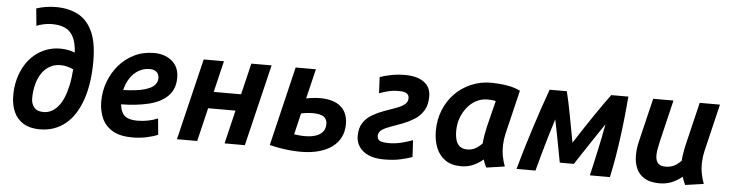

<svg xmlns="http://www.w3.org/2000/svg" viewBox="-47 -996 4682 1230"><g transform="rotate(5 2293.5 -381.0)"><path d="M233.2 13.5Q170.8 13.5 128.8 -11.8Q86.8 -37 66.4 -82.8Q46 -128.5 46 -189Q46 -244 58.9 -292.6Q71.8 -341.2 95.8 -381.9Q119.8 -422.5 153.8 -451.6Q187.8 -480.8 230 -497Q272.2 -513.2 321 -513.2Q344.2 -513.2 368.5 -508.9Q392.8 -504.5 415 -496Q410.8 -562.5 390.4 -599.2Q370 -636 335.5 -650.5Q301 -665 254.5 -665Q228.8 -665 203.8 -659.9Q178.8 -654.8 155 -645.2L144.2 -756.2Q173 -765.5 204.8 -770.8Q236.5 -776 270.5 -776Q350.8 -776 411.1 -745Q471.5 -714 504.9 -642.6Q538.2 -571.2 538.2 -451.2Q538.2 -380.2 529.4 -318.4Q520.5 -256.5 502.8 -204.8Q485 -153 459.4 -112.4Q433.8 -71.8 399.6 -43.8Q365.5 -15.8 324.1 -1.1Q282.8 13.5 233.2 13.5ZM248.5 -99Q274.5 -99 297.6 -110.6Q320.8 -122.2 340.6 -145.4Q360.5 -168.5 375.4 -203.4Q390.2 -238.2 400.1 -284.2Q410 -330.2 414 -388Q395.2 -396.8 375.1 -402.2Q355 -407.8 331.8 -407.8Q293 -407.8 262.4 -390.5Q231.8 -373.2 211 -342.2Q190.2 -311.2 179.4 -269.5Q168.5 -227.8 168.5 -179.5Q168.5 -146.2 187.4 -122.6Q206.2 -99 248.5 -99Z M829 13.5Q749 13.5 701.2 -15.1Q653.5 -43.8 632.2 -92.1Q611 -140.5 611 -199.8Q611 -264 632.9 -324.1Q654.8 -384.2 695.5 -432.4Q736.2 -480.5 793.6 -509Q851 -537.5 922 -537.5Q992 -537.5 1037.4 -499.1Q1082.8 -460.8 1082.8 -393Q1082.8 -319 1038.8 -274.9Q994.8 -230.8 917.1 -211.8Q839.5 -192.8 739.8 -191.5Q739.8 -190.5 739.8 -189.4Q739.8 -188.2 739.8 -187.2Q744 -156 755.6 -135.9Q767.2 -115.8 791.4 -106Q815.5 -96.2 853.8 -96.2Q886.5 -96.2 920.1 -102.8Q953.8 -109.2 983.2 -122.2L993.2 -18Q964 -5.2 921 4.1Q878 13.5 829 13.5ZM745 -284Q835 -287 881.9 -300.9Q928.8 -314.8 945.9 -335.1Q963 -355.5 963 -378Q963 -404.8 946.9 -418.8Q930.8 -432.8 902 -432.8Q863.8 -432.8 831.5 -413.6Q799.2 -394.5 776.9 -360.9Q754.5 -327.2 745 -284Z M1115.2 0 1241.5 -524H1371.8L1323.5 -322.5H1499.5L1548 -524H1678.2L1552 0H1421.5L1473 -215.2H1297L1245.5 0Z M1911.5 11Q1879 11 1845.5 8Q1812 5 1778.2 -0.8Q1744.5 -6.5 1711 -15L1832.8 -524H1963L1917 -332.5Q1931.2 -335.5 1946.4 -337.5Q1961.5 -339.5 1976.9 -340.9Q1992.2 -342.2 2005.2 -342.2Q2092.8 -342.2 2139 -303.2Q2185.2 -264.2 2185.2 -190Q2185.2 -143.5 2166.9 -106.2Q2148.5 -69 2113.2 -43Q2078 -17 2027.4 -3Q1976.8 11 1911.5 11ZM1930 -91.2Q1971.2 -91.2 2000.5 -101.4Q2029.8 -111.5 2045.1 -131.4Q2060.5 -151.2 2060.5 -180Q2060.5 -211.2 2038.4 -226.8Q2016.2 -242.2 1969 -242.2Q1947.8 -242.2 1926.8 -239.6Q1905.8 -237 1893 -233.5L1860.5 -96.8Q1874.5 -94.8 1891.9 -93Q1909.2 -91.2 1930 -91.2Z M2447.5 13.5Q2388.5 13.5 2348.2 -4.1Q2308 -21.8 2287.4 -52.5Q2266.8 -83.2 2266.8 -121Q2266.8 -174 2289 -207.1Q2311.2 -240.2 2346.4 -260.6Q2381.5 -281 2418.8 -294.5Q2457 -308.5 2491.8 -320.6Q2526.5 -332.8 2548.5 -348.8Q2570.5 -364.8 2570.5 -391.5Q2570.5 -410.8 2555.8 -421.1Q2541 -431.5 2503.8 -431.5Q2467 -431.5 2437.4 -424Q2407.8 -416.5 2379.2 -406.2L2374.2 -509.8Q2403.2 -520.8 2446.4 -529.1Q2489.5 -537.5 2534.8 -537.5Q2613.2 -537.5 2657.4 -505.5Q2701.5 -473.5 2701.5 -414.2Q2701.5 -358 2679.2 -322.1Q2657 -286.2 2622 -264.4Q2587 -242.5 2548.2 -227.2Q2510 -212.5 2474.9 -200.5Q2439.8 -188.5 2417.2 -173.4Q2394.8 -158.2 2394.8 -133Q2394.8 -110.2 2412.9 -101.9Q2431 -93.5 2469.2 -93.5Q2509.2 -93.5 2547.6 -102.8Q2586 -112 2622.8 -125.8L2628.5 -18Q2606.2 -9 2558.6 2.2Q2511 13.5 2447.5 13.5Z M2943.2 13.8Q2881.8 13.8 2841.8 -13.6Q2801.8 -41 2782.2 -89.2Q2762.8 -137.5 2762.8 -198.2Q2762.8 -269.8 2787.5 -331.5Q2812.2 -393.2 2856.5 -438.9Q2900.8 -484.5 2960.8 -510.2Q3020.8 -536 3091 -536Q3105.8 -536 3136.8 -534Q3167.8 -532 3205.5 -524.8Q3243.2 -517.5 3277 -501L3209.5 -220.2Q3200.8 -183.2 3199.5 -146.1Q3198.2 -109 3204.6 -74.5Q3211 -40 3223 -8.8L3104.8 8.2Q3098.8 -3.8 3093.9 -15.8Q3089 -27.8 3084.5 -42Q3055 -16.8 3020 -1.5Q2985 13.8 2943.2 13.8ZM2973.5 -96.8Q3000.5 -96.8 3022.9 -108.1Q3045.2 -119.5 3068.8 -143.8Q3070.5 -169.2 3075.6 -198.4Q3080.8 -227.5 3086.2 -251.8L3128.5 -422Q3114.5 -424.5 3102.9 -425.8Q3091.2 -427 3076.2 -427Q3036.2 -427 3002.6 -409Q2969 -391 2944.4 -360Q2919.8 -329 2906.2 -290.4Q2892.8 -251.8 2892.8 -209.8Q2892.8 -173 2901.2 -147.6Q2909.8 -122.2 2927.6 -109.5Q2945.5 -96.8 2973.5 -96.8Z M3299 0Q3314.8 -57.8 3335 -125.5Q3355.2 -193.2 3377.9 -263.9Q3400.5 -334.5 3423.1 -401.4Q3445.8 -468.2 3466.2 -524H3576.8Q3586 -485.8 3593.9 -448.6Q3601.8 -411.5 3608.9 -372.8Q3616 -334 3624.1 -291.4Q3632.2 -248.8 3641.5 -198.8Q3676.8 -254 3708 -301.1Q3739.2 -348.2 3766.4 -388.2Q3793.5 -428.2 3817.5 -462.1Q3841.5 -496 3862.2 -524H3972.5Q3967.8 -468.5 3961.4 -404.9Q3955 -341.2 3946.1 -273.4Q3937.2 -205.5 3925.8 -136.1Q3914.2 -66.8 3899.5 0H3770.8Q3779.8 -38.5 3789 -79.9Q3798.2 -121.2 3807.5 -164.1Q3816.8 -207 3825.6 -250.2Q3834.5 -293.5 3841.8 -335Q3817.5 -299 3795.2 -265.4Q3773 -231.8 3751.1 -199.2Q3729.2 -166.8 3707.4 -133.2Q3685.5 -99.8 3662 -64.2H3571.5Q3562.5 -111 3554.1 -156.4Q3545.8 -201.8 3537 -246.6Q3528.2 -291.5 3518.5 -337.8Q3501.2 -283.8 3483.6 -224.8Q3466 -165.8 3450.1 -107.9Q3434.2 -50 3420.8 0Z M4218.5 12Q4159.5 12 4123.2 -9.4Q4087 -30.8 4070.4 -67.6Q4053.8 -104.5 4053.4 -150.8Q4053 -197 4065.2 -246L4132 -524H4262.5L4198 -254Q4191.8 -227 4187.1 -199.6Q4182.5 -172.2 4185.4 -148.9Q4188.2 -125.5 4202.8 -111.6Q4217.2 -97.8 4249 -97.8Q4277.5 -97.8 4300.8 -108.6Q4324 -119.5 4348.2 -143.8Q4349.8 -161 4352.1 -179.5Q4354.5 -198 4358.5 -217Q4362.5 -236 4365.8 -251.8L4431.2 -524H4561.5L4488.8 -220.2Q4480 -183.2 4478.8 -146.1Q4477.5 -109 4484 -74.5Q4490.5 -40 4502.5 -8.8L4384.2 8.2Q4378.2 -3.8 4373.4 -16.1Q4368.5 -28.5 4364 -43Q4334.5 -18.2 4298.5 -3.1Q4262.5 12 4218.5 12Z"/></g></svg>

Font: Ubuntu Sans
Style: Italic
Weight: 400
Italic angle: -13.5°
Designer: Dalton Maag Ltd
Foundry: Dalton Maag Ltd
Version: Version 1.006